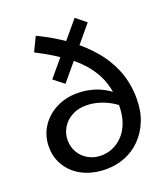

<svg xmlns="http://www.w3.org/2000/svg" viewBox="-148 -913 901 1031"><g transform="rotate(-20 302.5 -398.0)"><path d="M282 13Q229 13 183.5 -2Q138 -17 104 -46Q70 -75 51 -115Q32 -155 32 -203Q32 -267 64 -317Q96 -367 151 -395.5Q206 -424 272 -424Q321 -424 363.5 -411.5Q406 -399 442.5 -375Q479 -351 509 -316L507 -243Q483 -275 448 -298Q413 -321 373.5 -333.5Q334 -346 294 -346Q250 -346 215 -327.5Q180 -309 159.5 -276.5Q139 -244 139 -204Q139 -164 158 -132.5Q177 -101 209.5 -83Q242 -65 283 -65Q317 -65 349 -79Q381 -93 407 -120.5Q433 -148 448 -190Q463 -232 463 -287Q463 -391 423.5 -465.5Q384 -540 309.5 -598Q235 -656 131 -709L170 -790Q258 -748 330 -696Q402 -644 454.5 -582Q507 -520 535.5 -447Q564 -374 564 -288Q564 -217 541.5 -161.5Q519 -106 480 -66.5Q441 -27 390 -7Q339 13 282 13ZM232 -493 173 -539 399 -809 457 -762Z"/></g></svg>

Font: BioRhyme ExtraBold
Style: Regular
Weight: 400
Version: Version 1.600;gftools[0.9.33]